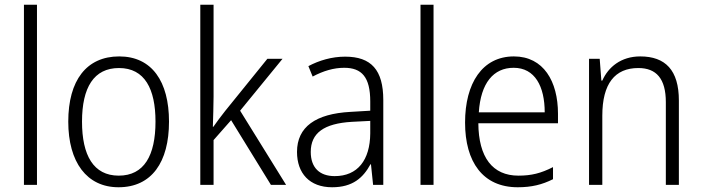

<svg xmlns="http://www.w3.org/2000/svg" viewBox="-20 -780 2961 810"><path d="M136 0V-760H81V0Z M693 -267C693 -436 621 -542 483 -542C345 -542 268 -441 268 -267C268 -96 346 10 480 10C620 10 693 -96 693 -267ZM326 -267C326 -411 376 -493 482 -493C591 -493 636 -404 636 -267C636 -124 588 -39 481 -39C374 -39 326 -125 326 -267Z M881 -373V-760H825V0H881V-189L955 -273L1123 0H1187L993 -313L1172 -532H1108L930 -312C913 -291 895 -266 880 -245H878C879 -288 881 -331 881 -373Z M1436 -541C1380 -541 1326 -525 1281 -501L1299 -457C1344 -481 1388 -494 1432 -494C1506 -494 1542 -455 1542 -352V-313L1458 -308C1312 -300 1233 -245 1233 -139C1233 -49 1286 10 1381 10C1468 10 1512 -30 1543 -87H1545L1554 0H1597V-358C1597 -485 1546 -541 1436 -541ZM1464 -266 1542 -270V-217C1541 -105 1489 -37 1392 -37C1329 -37 1291 -72 1291 -139C1291 -219 1347 -259 1464 -266Z M1809 0V-760H1754V0Z M2148 -542C2015 -542 1942 -429 1942 -263C1942 -97 2017 10 2164 10C2223 10 2267 -1 2313 -24V-75C2262 -49 2222 -39 2167 -39C2058 -39 1999 -116 1998 -260H2334V-300C2334 -437 2273 -542 2148 -542ZM2147 -494C2237 -494 2278 -415 2278 -306H2000C2008 -430 2062 -494 2147 -494Z M2681 -542C2600 -542 2546 -497 2521 -440H2517L2510 -532H2465V0H2521V-292C2521 -427 2574 -493 2673 -493C2749 -493 2789 -448 2789 -349V0H2844V-356C2844 -484 2787 -542 2681 -542Z"/></svg>

Font: Noto Sans Armenian SemiCondensed Light
Style: Regular
Weight: 300
Width: 4
Designer: Monotype Design Team
Foundry: Monotype Imaging Inc.
Version: Version 2.008